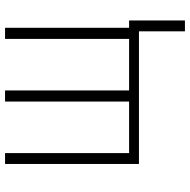

<svg xmlns="http://www.w3.org/2000/svg" viewBox="-16 -554 752 760"><g transform="rotate(-90 360.0 -174.0)"><path d="M616 182H659V-39H630V-530H586V-39H382V-530H338V-39H134V-530H91V0H616Z"/></g></svg>

Font: Iosevka Sparkle Extralight
Style: Regular
Weight: 200
Designer: Belleve Invis
Foundry: Belleve Invis
Version: Version 4.5.0; ttfautohint (v1.8.3)